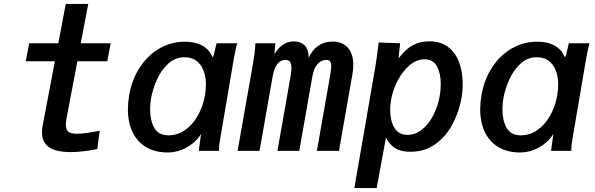

<svg xmlns="http://www.w3.org/2000/svg" viewBox="-20 -771 3040 981"><path d="M194.5 -95.5Q194.5 -111.5 198.5 -133L260.5 -458H111.5L129 -550H278L316 -751H431L392.5 -550H545.5L528 -458H375.5L321 -172.5Q316.5 -150 316.5 -134.5Q316.5 -107.5 330.2 -97.5Q344 -87.5 375 -87.5Q412 -87.5 489.5 -103L477 -9.5Q401.5 6 341 6Q264 6 229.2 -19.8Q194.5 -45.5 194.5 -95.5Z M633.5 -212Q633.5 -245.5 639.5 -282Q653.5 -364 694.2 -426.5Q735 -489 795 -523.5Q855 -558 925 -558Q978.5 -558 1014.2 -537.8Q1050 -517.5 1065 -480L1070.5 -483L1086.5 -550H1192Q1185.5 -527 1180.5 -501.2Q1175.5 -475.5 1171.5 -452L1106 -67.5Q1101.5 -41.5 1100.2 -30.5Q1099 -19.5 1098.5 0H995.5L1004 -63L1007.5 -86.5L1003 -80Q989 -58.5 964.8 -38.5Q940.5 -18.5 907.2 -5.2Q874 8 836 8Q773 8 727.2 -19Q681.5 -46 657.5 -95.8Q633.5 -145.5 633.5 -212ZM1027.5 -285.5Q1032 -312.5 1032 -338Q1032 -401 1003.8 -439.8Q975.5 -478.5 922.5 -478.5Q874.5 -478.5 838.5 -444.8Q802.5 -411 781.2 -362.8Q760 -314.5 752 -268.5Q747 -240 747 -211.5Q747 -155 768.8 -117.2Q790.5 -79.5 841 -79.5Q887 -79.5 926 -106.8Q965 -134 991.2 -181Q1017.5 -228 1027.5 -285.5Z M1285 -550H1387L1382 -494.5Q1422.5 -559.5 1480 -559.5Q1515 -559.5 1535.8 -539.8Q1556.5 -520 1557.5 -476Q1595 -558.5 1680.5 -558.5Q1728.5 -558.5 1756.8 -527.8Q1785 -497 1785 -438.5Q1785 -414.5 1780 -388L1712 0H1599L1666.5 -383Q1672.5 -419 1672.5 -432.5Q1672.5 -449.5 1666.5 -457.2Q1660.5 -465 1647.5 -465Q1621.5 -465 1602.5 -444Q1583.5 -423 1576 -380.5L1509 0H1397.5L1465 -383Q1469 -404.5 1469 -423.5Q1469 -445.5 1461.5 -455.2Q1454 -465 1438 -465Q1388.5 -465 1373 -380.5L1306 0H1194L1271 -437Q1282.5 -501 1285 -550Z M1911.5 -527.5 1914.5 -554 2024.5 -550 2016 -472Q2051 -519.5 2089.2 -539.8Q2127.5 -560 2173 -560Q2232.5 -560 2270.8 -530Q2309 -500 2326.5 -451Q2344 -402 2344 -342.5Q2344 -303 2337.5 -267.5Q2325.5 -201 2293.5 -139Q2261.5 -77 2206.5 -36.2Q2151.5 4.5 2077 4.5Q2030 4.5 2000 -13.5Q1970 -31.5 1952 -68L1904.5 190H1790.5L1898.5 -434.5Q1905.5 -476 1911.5 -527.5ZM2226.5 -279.5Q2232 -310 2232 -341.5Q2232 -396 2212.5 -432Q2193 -468 2150 -468Q2108 -468 2071.5 -436.5Q2035 -405 2010.8 -357Q1986.5 -309 1978 -260.5Q1973.5 -236 1973.5 -209Q1973.5 -154.5 1995 -118.2Q2016.5 -82 2062 -82Q2103.5 -82 2138 -110.5Q2172.5 -139 2195 -184.2Q2217.5 -229.5 2226.5 -279.5Z M2433.5 -212Q2433.5 -245.5 2439.5 -282Q2453.5 -364 2494.2 -426.5Q2535 -489 2595 -523.5Q2655 -558 2725 -558Q2778.5 -558 2814.2 -537.8Q2850 -517.5 2865 -480L2870.5 -483L2886.5 -550H2992Q2985.5 -527 2980.5 -501.2Q2975.5 -475.5 2971.5 -452L2906 -67.5Q2901.5 -41.5 2900.2 -30.5Q2899 -19.5 2898.5 0H2795.5L2804 -63L2807.5 -86.5L2803 -80Q2789 -58.5 2764.8 -38.5Q2740.5 -18.5 2707.2 -5.2Q2674 8 2636 8Q2573 8 2527.2 -19Q2481.5 -46 2457.5 -95.8Q2433.5 -145.5 2433.5 -212ZM2827.5 -285.5Q2832 -312.5 2832 -338Q2832 -401 2803.8 -439.8Q2775.5 -478.5 2722.5 -478.5Q2674.5 -478.5 2638.5 -444.8Q2602.5 -411 2581.2 -362.8Q2560 -314.5 2552 -268.5Q2547 -240 2547 -211.5Q2547 -155 2568.8 -117.2Q2590.5 -79.5 2641 -79.5Q2687 -79.5 2726 -106.8Q2765 -134 2791.2 -181Q2817.5 -228 2827.5 -285.5Z"/></svg>

Font: JuliaMono SemiBold
Style: Italic
Weight: 600
Italic angle: -9°
Monospace: yes
Designer: cormullion
Foundry: corm
Version: Version 0.056; ttfautohint (v1.8.4)